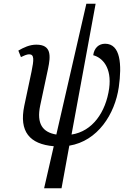

<svg xmlns="http://www.w3.org/2000/svg" viewBox="-20 -780 691 1036"><path d="M218 236H312L354 6C507 -19 600 -164 621 -310C638 -431 631 -544 547 -544C513 -544 488 -521 483 -482C533 -469 584 -415 569 -303C551 -175 479 -71 366 -54L496 -760H446L284 -54C211 -66 176 -111 197 -211L239 -408C254 -479 258 -539 176 -539C140 -539 108 -524 79 -507L93 -472C107 -479 125 -487 137 -487C166 -487 163 -457 150 -393L111 -209C82 -70 140 -2 270 9Z"/></svg>

Font: Noto Serif ExtraCondensed
Style: Italic
Weight: 400
Width: 2
Italic angle: -12°
Designer: Monotype Design Team
Foundry: Monotype Imaging Inc.
Version: Version 2.014